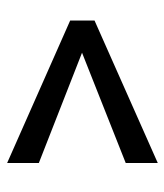

<svg xmlns="http://www.w3.org/2000/svg" viewBox="20 -598 481 562"><g transform="rotate(-90 261.0 -316.5)"><path d="M388.2 -317.4 65.4 -443.8V-536.6L482.4 -352.1V-280.8L65.4 -95.7V-189.5Z"/></g></svg>

Font: Vazir FD-UI
Style: Regular-FD-UI
Weight: 400
Designer: Saber Rastikerdar
Foundry: Saber Rastikerdar
Version: Version 30.1.0